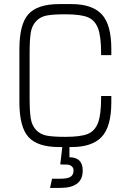

<svg xmlns="http://www.w3.org/2000/svg" viewBox="-20 -720 640 940"><path d="M285 0 275 85Q300 85 311 86Q322 87 331 94Q340 101 340 115Q340 136 325.5 145.5Q311 155 275 155H235L225 200H275Q385 200 385 115Q385 50 320 50V0ZM330 -700H300V-650Q374 -650 409 -636Q444 -622 459.5 -582.5Q475 -543 475 -460V-450H525V-480Q525 -600 478 -650Q431 -700 330 -700ZM270 -700Q164 -700 119.5 -651Q75 -602 75 -480V-350H125V-460Q125 -525 130.5 -559.5Q136 -594 156.5 -616Q177 -638 208.5 -644Q240 -650 300 -650V-700ZM330 0Q431 0 478 -50Q525 -100 525 -220V-250H475V-240Q475 -157 459.5 -117.5Q444 -78 409 -64Q374 -50 300 -50V0ZM270 0H300V-50Q240 -50 208.5 -56Q177 -62 156.5 -84Q136 -106 130.5 -140.5Q125 -175 125 -240V-350H75V-220Q75 -98 119.5 -49Q164 0 270 0Z"/></svg>

Font: Millimetre
Style: Light
Weight: 200
Designer: Jérémy Landes
Version: Version 1.0